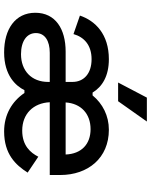

<svg xmlns="http://www.w3.org/2000/svg" viewBox="82 -818 750 955"><g transform="rotate(90 457.5 -341.0)"><path d="M634 14C747 14 801 -43 839 -103L760 -156C740 -117 705 -76 630 -76C547 -76 493 -131 489 -213H851V-265C851 -404 766 -507 626 -507C556 -507 496 -476 455 -426H441C412 -474 359 -507 275 -507C151 -507 84 -440 58 -363L150 -331C165 -384 205 -421 275 -421C347 -421 388 -382 388 -326V-292H237C124 -292 44 -241 44 -141C44 -41 126 14 241 14C357 14 408 -45 429 -87H443C485 -25 551 14 634 14ZM145 -144C145 -189 184 -213 243 -213H388V-205C388 -122 332 -70 250 -70C185 -70 145 -99 145 -144ZM391 -553H484L585 -696H466ZM490 -292C495 -368 546 -416 623 -416C697 -416 746 -371 749 -292Z"/></g></svg>

Font: Meta Space Medium
Style: Regular
Weight: 500
Designer: Meta Pool / Florian Karsten
Foundry: Meta Pool / Florian Karsten
Version: Version 2.000;Glyphs 3.1.1 (3137)